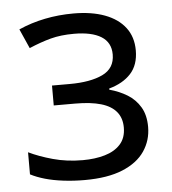

<svg xmlns="http://www.w3.org/2000/svg" viewBox="-45 -587 573 638"><g transform="rotate(-5 241.5 -267.5)"><path d="M223.1 -544.9Q283.2 -544.9 327.1 -528.6Q371.1 -512.2 395 -481Q418.9 -449.7 418.9 -404.8Q418.9 -356.4 392.6 -327.6Q366.2 -298.8 319.8 -286.1V-282.2Q352.5 -273.4 379.2 -257.1Q405.8 -240.7 421.6 -214.1Q437.5 -187.5 437.5 -147.9Q437.5 -103 413.1 -67.1Q388.7 -31.2 338.9 -10.7Q289.1 9.8 212.9 9.8Q175.3 9.8 141.6 5.6Q107.9 1.5 80.6 -6.3Q53.2 -14.2 32.7 -24.9V-98.6Q66.9 -82 112.8 -69.3Q158.7 -56.6 211.9 -56.6Q252.9 -56.6 285.6 -66.2Q318.4 -75.7 337.6 -96.9Q356.9 -118.2 356.9 -152.8Q356.9 -184.6 339.8 -205.3Q322.8 -226.1 288.8 -236.1Q254.9 -246.1 203.1 -246.1H131.3V-312.5H190.4Q259.3 -312.5 300.3 -332Q341.3 -351.6 341.3 -397.9Q341.3 -438 309.6 -457.8Q277.8 -477.5 218.8 -477.5Q174.8 -477.5 141.1 -468.5Q107.4 -459.5 68.4 -442.9L39.6 -507.8Q81.5 -526.4 127.4 -535.6Q173.3 -544.9 223.1 -544.9Z"/></g></svg>

Font: Wonky
Style: Regular
Weight: 400
Designer: Monotype Design Team
Foundry: Monotype Imaging Inc.
Version: Version 3.000